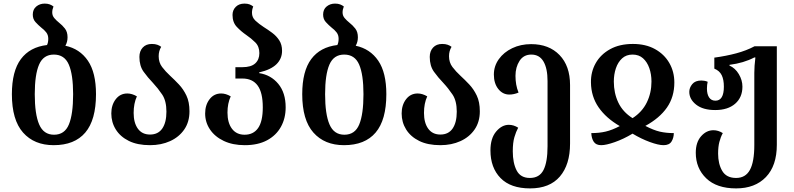

<svg xmlns="http://www.w3.org/2000/svg" viewBox="-20 -793 4408 1066"><path d="M343 -539Q423 -522 468 -456Q513 -390 513 -270Q513 -127 453.5 -57Q394 13 278 13Q170 13 108 -57Q46 -127 46 -270Q46 -398 96 -465Q146 -532 241 -543Q248 -557 248 -578Q248 -599 236.5 -613.5Q225 -628 210 -639Q192 -654 177 -670.5Q162 -687 162 -712Q162 -741 181.5 -757Q201 -773 228 -773Q245 -773 256.5 -768.5Q268 -764 277 -757Q270 -740 270 -724Q270 -706 281.5 -692.5Q293 -679 308 -667Q326 -653 340.5 -634.5Q355 -616 355 -586Q355 -560 343 -539ZM280 -45Q339 -45 362.5 -102Q386 -159 386 -270Q386 -379 362 -434.5Q338 -490 279 -490Q221 -490 197 -434.5Q173 -379 173 -270Q173 -159 197.5 -102Q222 -45 280 -45Z M813 13Q743 13 695.5 -10.5Q648 -34 623 -74Q598 -114 598 -163Q598 -210 622.5 -242Q647 -274 687 -274Q713 -274 740 -258Q722 -219 722 -166Q722 -111 745.5 -78.5Q769 -46 813 -46Q858 -46 881 -79.5Q904 -113 904 -173Q904 -233 880.5 -268Q857 -303 829 -333Q801 -362 777.5 -394.5Q754 -427 754 -477Q754 -509 772.5 -529Q791 -549 823 -549Q841 -549 853.5 -544.5Q866 -540 875 -533Q861 -510 861 -481Q861 -446 880 -421Q899 -396 925 -372Q949 -350 973.5 -324Q998 -298 1015 -262.5Q1032 -227 1032 -175Q1032 -116 1003 -74Q974 -32 924.5 -9.5Q875 13 813 13Z M1339 13Q1272 13 1222.5 -10.5Q1173 -34 1146 -74Q1119 -114 1119 -163Q1119 -210 1143.5 -242Q1168 -274 1208 -274Q1234 -274 1261 -258Q1243 -219 1243 -168Q1243 -111 1268 -78Q1293 -45 1338 -45Q1387 -45 1413 -82Q1439 -119 1439 -197Q1439 -279 1410.5 -318Q1382 -357 1326 -357H1287V-420H1326Q1374 -420 1397 -441Q1420 -462 1420 -498Q1420 -535 1397.5 -557.5Q1375 -580 1347 -599Q1318 -619 1294.5 -644Q1271 -669 1271 -710Q1271 -737 1289 -755Q1307 -773 1337 -773Q1355 -773 1366 -768.5Q1377 -764 1386 -757Q1379 -740 1379 -722Q1379 -696 1398.5 -678Q1418 -660 1444 -643Q1468 -628 1491.5 -610.5Q1515 -593 1530.5 -569Q1546 -545 1546 -511Q1546 -467 1515 -436.5Q1484 -406 1419 -391V-387Q1484 -377 1525 -327.5Q1566 -278 1566 -197Q1566 -136 1539.5 -88.5Q1513 -41 1462.5 -14Q1412 13 1339 13Z M1955 -539Q2035 -522 2080 -456Q2125 -390 2125 -270Q2125 -127 2065.5 -57Q2006 13 1890 13Q1782 13 1720 -57Q1658 -127 1658 -270Q1658 -398 1708 -465Q1758 -532 1853 -543Q1860 -557 1860 -578Q1860 -599 1848.5 -613.5Q1837 -628 1822 -639Q1804 -654 1789 -670.5Q1774 -687 1774 -712Q1774 -741 1793.5 -757Q1813 -773 1840 -773Q1857 -773 1868.5 -768.5Q1880 -764 1889 -757Q1882 -740 1882 -724Q1882 -706 1893.5 -692.5Q1905 -679 1920 -667Q1938 -653 1952.5 -634.5Q1967 -616 1967 -586Q1967 -560 1955 -539ZM1892 -45Q1951 -45 1974.5 -102Q1998 -159 1998 -270Q1998 -379 1974 -434.5Q1950 -490 1891 -490Q1833 -490 1809 -434.5Q1785 -379 1785 -270Q1785 -159 1809.5 -102Q1834 -45 1892 -45Z M2425 13Q2355 13 2307.5 -10.5Q2260 -34 2235 -74Q2210 -114 2210 -163Q2210 -210 2234.5 -242Q2259 -274 2299 -274Q2325 -274 2352 -258Q2334 -219 2334 -166Q2334 -111 2357.5 -78.5Q2381 -46 2425 -46Q2470 -46 2493 -79.5Q2516 -113 2516 -173Q2516 -233 2492.5 -268Q2469 -303 2441 -333Q2413 -362 2389.5 -394.5Q2366 -427 2366 -477Q2366 -509 2384.5 -529Q2403 -549 2435 -549Q2453 -549 2465.5 -544.5Q2478 -540 2487 -533Q2473 -510 2473 -481Q2473 -446 2492 -421Q2511 -396 2537 -372Q2561 -350 2585.5 -324Q2610 -298 2627 -262.5Q2644 -227 2644 -175Q2644 -116 2615 -74Q2586 -32 2536.5 -9.5Q2487 13 2425 13Z M2923 253Q2815 253 2759 195.5Q2703 138 2703 42Q2703 -25 2734.5 -62.5Q2766 -100 2805 -100Q2832 -100 2857 -84Q2845 -62 2836 -31.5Q2827 -1 2827 47Q2827 112 2848.5 153.5Q2870 195 2922 195Q2975 195 2997.5 151Q3020 107 3020 19V-343Q3020 -413 2997.5 -451.5Q2975 -490 2930 -490Q2887 -490 2864.5 -455Q2842 -420 2842 -372Q2842 -347 2846 -324Q2850 -301 2859 -279Q2833 -268 2808 -268Q2771 -268 2746.5 -299Q2722 -330 2722 -379Q2722 -426 2749.5 -464.5Q2777 -503 2824 -525.5Q2871 -548 2929 -548Q3028 -548 3086.5 -487.5Q3145 -427 3145 -321V4Q3145 121 3088.5 187Q3032 253 2923 253Z M3318 13Q3289 13 3276.5 -6Q3264 -25 3263 -54Q3307 -54 3343 -62.5Q3379 -71 3421 -93Q3345 -137 3303.5 -197Q3262 -257 3261 -335Q3260 -394 3287.5 -442.5Q3315 -491 3367.5 -520Q3420 -549 3494 -549Q3565 -549 3616.5 -520.5Q3668 -492 3696 -443.5Q3724 -395 3724 -335Q3724 -255 3683 -196Q3642 -137 3563 -94Q3609 -70 3644 -62Q3679 -54 3721 -54Q3721 -28 3708.5 -7.5Q3696 13 3664 13Q3636 13 3588 -4.5Q3540 -22 3492 -51Q3442 -21 3393.5 -4Q3345 13 3318 13ZM3492 -137Q3545 -171 3571 -224Q3597 -277 3597 -340Q3597 -381 3585 -415Q3573 -449 3550 -469.5Q3527 -490 3492 -490Q3457 -490 3434 -469Q3411 -448 3399.5 -414Q3388 -380 3388 -340Q3388 -276 3413 -223.5Q3438 -171 3492 -137Z M4067 253Q3959 253 3901 197Q3843 141 3843 55Q3843 -3 3872.5 -36.5Q3902 -70 3941 -70Q3968 -70 3993 -54Q3981 -32 3974 -5Q3967 22 3967 60Q3967 117 3990 156Q4013 195 4067 195Q4119 195 4143.5 150.5Q4168 106 4168 12V-389Q4168 -408 4169.5 -428.5Q4171 -449 4174 -474H4168Q4109 -443 4030 -433V-429Q4062 -415 4082 -381.5Q4102 -348 4102 -312Q4102 -252 4061.5 -217Q4021 -182 3951 -182Q3883 -182 3845 -212Q3807 -242 3807 -283Q3807 -306 3823.5 -326Q3840 -346 3874 -346Q3881 -346 3890.5 -344.5Q3900 -343 3909 -339Q3905 -322 3905 -301Q3905 -270 3917 -252Q3929 -234 3952 -234Q3999 -234 3999 -312Q3999 -351 3987 -375.5Q3975 -400 3946 -412V-473Q4012 -482 4068 -497Q4124 -512 4169 -536H4293V11Q4293 127 4232.5 190Q4172 253 4067 253Z"/></svg>

Font: Noto Serif Georgian SemiCondensed SemiBold
Style: Regular
Weight: 600
Width: 4
Designer: Monotype Design Team, Akaki Razmadze
Foundry: Google LLC
Version: Version 2.003; ttfautohint (v1.8.4.7-5d5b)